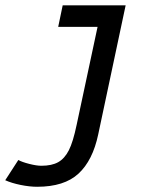

<svg xmlns="http://www.w3.org/2000/svg" viewBox="-101 -696 540 731"><path d="M40.5 15.1Q11.7 15.1 -22.7 8.1Q-57.1 1 -81.1 -9.8L-31.2 -86.9Q-17.6 -79.1 10.3 -72Q38.1 -64.9 56.6 -64.9Q96.2 -64.9 120.6 -78.6Q145 -92.3 161.1 -123.8Q177.2 -155.3 190.9 -221.2L270.5 -593.8H120.6L137.7 -675.8H377.4L272.9 -184.1Q252 -85 197.8 -34.9Q143.6 15.1 40.5 15.1Z"/></svg>

Font: Cadman
Style: Italic
Weight: 400
Italic angle: -12°
Designer: Paul James MIller
Foundry: High-Logic / Made with FontCreator
Version: Version 2.114;March 28, 2021;FontCreator 13.0.0.2683 64-bit